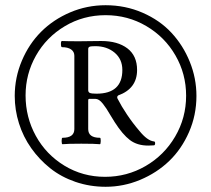

<svg xmlns="http://www.w3.org/2000/svg" viewBox="-20 -737 819 744"><path d="M389.2 -13.2Q328.1 -13.2 272.5 -32.2Q216.8 -51.3 174.6 -85Q132.3 -118.7 101.1 -162.8Q69.8 -207 53.5 -259Q37.1 -311 37.1 -365.2Q37.1 -436.5 64.7 -501.7Q92.3 -566.9 139.4 -614Q186.5 -661.1 251.7 -689Q316.9 -716.8 389.2 -716.8Q465.8 -716.8 532.5 -687.7Q599.1 -658.7 644.3 -610.1Q689.5 -561.5 715.3 -497.8Q741.2 -434.1 741.2 -365.2Q741.2 -291 712.4 -225.1Q683.6 -159.2 635.5 -113Q587.4 -66.9 522.9 -40Q458.5 -13.2 389.2 -13.2ZM387.2 -51.8Q471.7 -51.8 543.9 -93.5Q616.2 -135.3 658.7 -207.8Q701.2 -280.3 701.2 -366.2Q701.2 -450.7 659.9 -522.2Q618.7 -593.8 546.9 -636Q475.1 -678.2 389.2 -678.2Q302.7 -678.2 231.2 -635.5Q159.7 -592.8 119.4 -521.5Q79.1 -450.2 79.1 -367.2Q79.1 -282.7 118.9 -210.4Q158.7 -138.2 229.7 -95Q300.8 -51.8 387.2 -51.8ZM554.2 -172.9Q511.7 -172.9 483.4 -194.3Q455.1 -215.8 424.8 -263.2Q418.5 -272.9 408.4 -289.8Q398.4 -306.6 392.6 -315.7Q386.7 -324.7 378.9 -334.7Q371.1 -344.7 363.8 -349.4Q356.4 -354 349.1 -354H326.2Q321.8 -354 321.8 -348.1V-236.8Q321.8 -203.1 367.2 -203.1Q370.6 -203.1 370.4 -190.7Q370.1 -178.2 367.2 -178.2Q348.1 -180.2 294.9 -180.2Q241.2 -180.2 222.2 -178.2Q218.8 -178.2 218.8 -190.7Q218.8 -203.1 222.2 -203.1Q268.1 -203.1 268.1 -236.8V-521Q268.1 -536.6 255.6 -545.4Q243.2 -554.2 220.2 -554.2Q216.3 -554.2 216.1 -566.2Q215.8 -578.1 220.2 -578.1Q242.2 -577.1 286.1 -577.1Q290.5 -577.1 327.1 -577.6Q363.8 -578.1 372.1 -578.1Q436 -578.1 473.6 -549.6Q511.2 -521 511.2 -465.8Q511.2 -393.6 438 -367.2Q434.1 -364.7 434.1 -359.9Q434.1 -356.4 437 -352.1Q449.7 -326.7 472.4 -292.7Q495.1 -258.8 520 -230Q550.8 -191.9 576.2 -189Q581.1 -189 581.1 -182.1Q581.1 -173.8 576.2 -173.8Q572.3 -173.8 564.9 -173.3Q557.6 -172.9 554.2 -172.9ZM354 -374Q454.1 -374 454.1 -465.8Q454.1 -507.8 424.1 -533Q394 -558.1 349.1 -558.1Q331.5 -558.1 326.7 -555.7Q321.8 -553.2 321.8 -546.9V-388.2Q321.8 -379.4 328.6 -376.7Q335.4 -374 354 -374Z"/></svg>

Font: Junicode SmCond Medium
Style: Regular
Weight: 500
Width: 4
Designer: Peter S. Baker
Version: Version 2.206